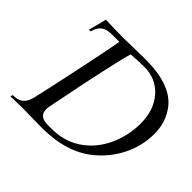

<svg xmlns="http://www.w3.org/2000/svg" viewBox="-167 -943 1155 1155"><g transform="rotate(45 410.5 -366.0)"><path d="M464.8 -732.4 460.9 -731 465.3 -732.4Q680.2 -732.4 762.2 -628.9Q820.8 -554.7 820.8 -454.1Q820.8 -351.1 775.4 -259.5Q730 -168 650.9 -103Q525.4 0 317.4 0Q282.2 0 226.8 -1.2Q171.4 -2.4 144.5 -2.4Q123 -2.4 48.8 0L51.8 -14.6L73.2 -16.6Q106 -19.5 126 -39.6Q146 -59.6 155.3 -100.1Q175.3 -186 214.4 -369.6Q253.4 -553.2 268.1 -632.3L279.8 -695.3H215.3Q175.3 -695.3 151.6 -679.7Q127.9 -664.1 117.7 -631.3L113.3 -617.7H98.6Q118.7 -689.9 128.4 -732.4Q215.8 -729 279.3 -729Q309.1 -729 366.9 -730.7Q424.8 -732.4 464.8 -732.4ZM381.3 -689.9Q366.2 -646.5 306.6 -366.2Q289.6 -284.7 257.3 -120.6Q254.9 -107.4 254.9 -98.1Q254.9 -37.1 329.1 -37.1H360.8Q501 -37.1 596.2 -129.4Q654.3 -185.5 686.3 -267.6Q718.3 -349.6 718.3 -438.5Q718.3 -553.2 655.3 -624.3Q592.3 -695.3 492.7 -695.3Q440.4 -695.3 381.3 -689.9Z"/></g></svg>

Font: Flanker
Style: Italic
Weight: 400
Italic angle: -12°
Designer: Flanker
Version: Version 2.027